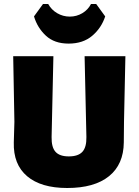

<svg xmlns="http://www.w3.org/2000/svg" viewBox="-20 -928 693 960"><path d="M600 -319 599 -216Q598 -106 525 -47Q452 12 316 12Q185 12 115.5 -47Q46 -106 49 -216L52 -319L46 -647H247L238 -243Q237 -192 257.5 -169Q278 -146 324 -146Q371 -146 392 -169Q413 -192 412 -243L403 -647H607ZM506 -846Q487 -788 441 -749Q395 -710 323 -710Q252 -710 209.5 -749.5Q167 -789 150 -846L195 -908H221Q237 -879 266 -862Q295 -845 329 -845Q363 -845 391.5 -862Q420 -879 435 -908H461Z"/></svg>

Font: Luna Sans Black
Style: Regular
Weight: 900
Designer: Juan Pablo del Peral
Foundry: Huerta Tipografica
Version: Version 2.001; ttfautohint (v1.5)